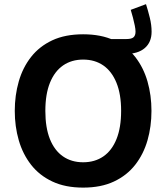

<svg xmlns="http://www.w3.org/2000/svg" viewBox="-20 -875 780 901"><path d="M665.1 -855.5 593.5 -828.8Q598.7 -812 603.8 -792.5Q608.9 -773.1 612.4 -755.6Q616 -738.2 616 -726.7Q616 -708.7 606.8 -700.3Q597.6 -691.8 573.4 -691.8H484.2V-621.9H568.5Q627.5 -621.9 659.4 -649.4Q691.4 -676.9 691.4 -726.2Q691.4 -757.7 683.2 -791.1Q675 -824.4 665.1 -855.5ZM370.2 -714.1Q286 -714.1 225.3 -685.8Q164.7 -657.4 125.7 -607.6Q86.6 -557.7 68 -492.7Q49.3 -427.7 49.3 -354.6Q49.3 -281.7 68.1 -216.6Q87 -151.5 126 -101.6Q165 -51.7 225.7 -23.2Q286.3 5.4 370.2 5.4Q454.2 5.4 514.8 -23.2Q575.5 -51.7 614.5 -101.6Q653.5 -151.5 672.2 -216.6Q690.8 -281.7 690.8 -354.6Q690.8 -427.7 672.2 -492.7Q653.5 -557.7 614.7 -607.6Q575.8 -657.4 515.2 -685.8Q454.5 -714.1 370.2 -714.1ZM370.2 -595.4Q424.8 -595.4 464.7 -568Q504.5 -540.5 526.4 -486.9Q548.4 -433.2 548.4 -354.6Q548.4 -276.4 526.8 -222.6Q505.2 -168.8 465.2 -141.1Q425.1 -113.5 370.2 -113.5Q315.5 -113.5 275.6 -141.1Q235.6 -168.8 214.2 -222.4Q192.8 -276 192.8 -354.6Q192.8 -433.2 214.5 -486.9Q236.3 -540.5 276.1 -568Q316 -595.4 370.2 -595.4Z"/></svg>

Font: Estedad VF
Style: Regular
Weight: 100
Designer: Amin Abedi
Version: Version 7.3